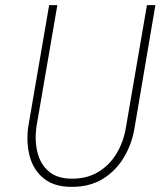

<svg xmlns="http://www.w3.org/2000/svg" viewBox="-20 -720 627 750"><path d="M172 -700 90 -223Q82 -161 96.5 -108Q111 -55 151.5 -22.5Q192 10 260 10Q331 10 382 -21.5Q433 -53 464.5 -106Q496 -159 506 -223L587 -700H554L472 -223Q463 -167 436 -121.5Q409 -76 365 -49Q321 -22 262 -22Q204 -22 171 -50Q138 -78 126.5 -124Q115 -170 122 -223L204 -700Z"/></svg>

Font: Jost* 200 Thin Italic
Style: Italic
Weight: 200
Italic angle: -10°
Version: Version 3.200; ttfautohint (v0.97) -l 8 -r 50 -G 200 -x 14 -